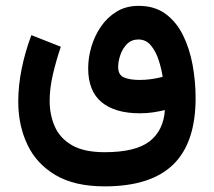

<svg xmlns="http://www.w3.org/2000/svg" viewBox="-20 -437 748 672"><path d="M346.2 215.3Q241.2 215.3 174.3 175.8Q107.4 136.2 75.7 68.8Q43.9 1.5 43.9 -81.5Q43.9 -137.2 55.9 -196.5Q67.9 -255.9 89.8 -314L192.9 -273.4Q176.3 -224.6 165 -176Q153.8 -127.4 153.8 -84Q153.8 -34.7 171.9 6.1Q189.9 46.9 231.9 71.3Q273.9 95.7 346.2 95.7Q454.1 95.7 503.2 57.9Q552.2 20 557.1 -51.8Q536.6 -46.9 515.4 -43.7Q494.1 -40.5 469.2 -40.5Q382.8 -40.5 335.7 -79.3Q288.6 -118.2 288.6 -198.2Q288.6 -234.9 299.8 -273.2Q311 -311.5 333.3 -344Q355.5 -376.5 388.4 -396.5Q421.4 -416.5 465.3 -416.5Q521 -416.5 559.1 -388.7Q597.2 -360.8 620.4 -314Q643.6 -267.1 654.1 -209.7Q664.6 -152.3 664.6 -93.8Q664.6 63 585.9 139.2Q507.3 215.3 346.2 215.3ZM468.3 -157.2Q507.8 -157.2 549.3 -168Q545.4 -195.3 535.6 -225.8Q525.9 -256.3 508.5 -277.6Q491.2 -298.8 464.4 -298.8Q440.4 -298.8 424.8 -283.2Q409.2 -267.6 401.4 -245.1Q393.6 -222.7 393.6 -202.6Q393.6 -174.3 414.3 -165.8Q435.1 -157.2 468.3 -157.2Z"/></svg>

Font: Vazirmatn FD SemiBold
Style: Regular
Weight: 600
Designer: Saber Rastikerdar
Foundry: Saber Rastikerdar
Version: Version 33.001